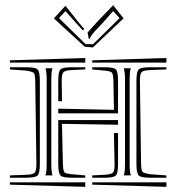

<svg xmlns="http://www.w3.org/2000/svg" viewBox="-20 -749 669 729"><path d="M174.8 -445.8V-127V-121.1Q174.8 -102.5 177.7 -88.9Q177.7 -87.9 178.5 -85.9Q179.2 -84 179.7 -83H152.3Q152.3 -84 153.3 -85.9Q154.3 -87.9 154.3 -88.9Q157.2 -100.6 157.2 -127V-445.8V-451.7Q157.2 -470.2 154.3 -483.9Q154.3 -484.9 153.3 -486.8Q152.3 -488.8 152.3 -489.7H179.7Q179.2 -488.8 178.5 -486.8Q177.7 -484.9 177.7 -483.9Q174.8 -472.2 174.8 -445.8ZM449.7 -489.7H477.1Q476.6 -488.8 475.8 -486.8Q475.1 -484.9 475.1 -483.9Q472.2 -472.2 472.2 -445.8V-127V-121.1Q472.2 -102.5 475.1 -88.9Q475.1 -87.9 475.8 -85.9Q476.6 -84 477.1 -83H449.7Q450.7 -85 451.7 -88.9Q454.6 -100.6 454.6 -127V-445.8V-451.7Q454.6 -470.2 451.7 -483.9Q451.7 -484.9 450.9 -486.8Q450.2 -488.8 449.7 -489.7ZM611.8 -83V-74.2H550.8Q515.1 -74.2 506.6 -82.8Q498 -91.3 498 -127V-441.4Q498 -477.1 506.6 -485.4Q515.1 -493.7 550.8 -493.7H611.8V-485.4L548.8 -482.9Q523.9 -481.9 517.6 -474.9Q511.2 -467.8 511.2 -442.4L515.6 -127Q516.1 -102.1 521 -96.7Q525.9 -91.3 550.8 -87.4ZM611.8 -528.8V-511.2H330.1V-520ZM611.8 -56.6V-39.6L330.1 -47.9V-56.6ZM412.6 -243.7H428.2V-127Q428.2 -91.3 419.9 -82.8Q411.6 -74.2 376 -74.2H330.1V-83L377.4 -85.4Q400.9 -86.9 408 -93Q415 -99.1 415 -119.6V-126ZM412.6 -332 410.6 -441.4Q409.7 -467.3 405 -473.1Q400.4 -479 376 -481L330.1 -485.4V-493.7H376Q411.6 -493.7 419.9 -485.4Q428.2 -477.1 428.2 -441.4V-318.8H201.2V-336.4ZM215.3 -364.7H201.2V-441.4Q201.2 -477.1 209.5 -485.4Q217.8 -493.7 253.4 -493.7H303.7V-485.4L252 -482.9Q228 -481.9 221.2 -475.1Q214.4 -468.3 214.4 -446.3V-442.4ZM304.2 -528.8 303.7 -511.2H17.6V-520ZM303.7 -56.6V-39.6L17.6 -47.9V-56.6ZM17.6 -485.4V-493.7H78.6Q114.3 -493.7 122.8 -485.4Q131.3 -477.1 131.3 -441.4V-127Q131.3 -91.3 122.8 -82.8Q114.3 -74.2 78.6 -74.2H17.6V-83L80.6 -85.4Q105.5 -86.4 111.8 -93.5Q118.2 -100.6 118.2 -126L113.8 -441.4Q113.3 -466.3 108.4 -471.7Q103.5 -477.1 78.6 -481ZM428.2 -275.4 215.3 -278.8 218.8 -127Q219.7 -101.1 224.4 -95.2Q229 -89.4 253.4 -87.4L303.7 -83V-74.2H253.4Q217.8 -74.2 209.5 -82.8Q201.2 -91.3 201.2 -127V-293H428.2ZM312.5 -625.5Q318.8 -633.3 336.7 -652.6Q354.5 -671.9 359.4 -677.2L409.7 -729L449.2 -679.2L332.5 -568.8L301.3 -571.8L184.6 -679.2L228.5 -727.1L273.4 -670.4Q278.3 -665 286.1 -655Q293.9 -645 299.8 -640.1L294.9 -633.3Q291 -637.7 265.6 -665L228.5 -707L204.1 -680.2L305.2 -581.1H333L434.1 -680.2L409.7 -707L372.6 -665Q365.2 -657.2 353.8 -645Q342.3 -632.8 337.2 -627.2Q332 -621.6 327.1 -614.5Q322.3 -607.4 321.3 -602.1H316.9Z"/></svg>

Font: FoglihtenNo03
Style: Regular
Weight: 500
Version: Version 0.59